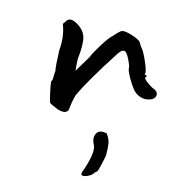

<svg xmlns="http://www.w3.org/2000/svg" viewBox="-67 -427 605 663"><g transform="rotate(-10 236.0 -95.5)"><path d="M222 167Q216 167 209.5 171.5Q203 176 187.5 176Q172 176 167 169Q167 162 181 150Q229 99 227.5 74Q226 49 241 37.5Q256 26 278 43Q282 63 278.5 76.5Q275 90 263 117Q257 126 241 146.5Q225 167 222 167ZM358 -285Q382 -296 391 -296Q400 -296 420.5 -278Q441 -260 445 -248Q445 -237 448.5 -224.5Q452 -212 451 -176Q450 -140 443 -136Q443 -131 448 -131V-126Q437 -126 446.5 -107.5Q456 -89 465 -80Q474 -71 472 -60.5Q470 -50 454 -46Q415 -46 399 -83Q393 -104 391 -131.5Q389 -159 392.5 -165Q396 -171 395.5 -197.5Q395 -224 386.5 -227.5Q378 -231 362 -221Q244 -147 195 -105Q182 -91 164 -61Q161 -56 156 -56Q146 -51 127 -67Q105 -91 104 -94Q104 -102 110.5 -131Q117 -160 121 -168Q125 -168 131 -181Q137 -194 141 -200Q144 -215 167 -269Q190 -308 194 -349Q193 -353 196 -356.5Q199 -360 203 -360Q221 -377 240.5 -351Q260 -325 256.5 -299.5Q253 -274 224 -227Q210 -193 210 -189Q250 -216 266 -227Q274 -236 309 -259Q344 -282 358 -285Z"/></g></svg>

Font: Caveat
Style: Regular
Weight: 400
Designer: Pablo Impallari
Foundry: Creative Lab NY
Version: Version 1.096; ttfautohint (v1.3)